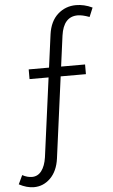

<svg xmlns="http://www.w3.org/2000/svg" viewBox="-128 -879 683 1164"><g transform="rotate(-5 214.0 -297.5)"><path d="M30.3 241.8Q-12.6 241.8 -60.1 216.7L-34.5 162.6Q-18.4 171.4 -3.5 175.2Q11.4 178.9 24.3 178.9Q59.6 178.9 82 149.4Q104.4 120 112.3 67.2L211.1 -672.6Q222.1 -751.6 269 -793.6Q315.8 -835.5 380.4 -835.5Q403.6 -835.5 428.7 -829.9Q453.8 -824.2 479.1 -812L456.1 -756.7Q413.3 -772.8 384.7 -772.8Q298.7 -772.8 282.7 -658.9L184.2 81.2Q173.9 156.5 131.2 199.2Q88.4 241.8 30.3 241.8ZM60.6 -413.3V-472.3H403.7V-413.3Z"/></g></svg>

Font: Yaldevi ExtraLight
Style: Regular
Weight: 200
Designer: Sol Matas, Rajitha Manaperi, Kosala Senevirathne
Foundry: Mooniak
Version: Version 1.100